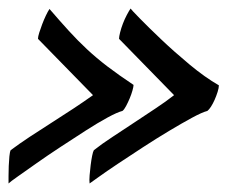

<svg xmlns="http://www.w3.org/2000/svg" viewBox="-20 -453 549 450"><path d="M493 -253Q493 -247 490 -237.5Q487 -228 483 -219Q479 -210 474.5 -203Q470 -196 466 -193Q454 -190 430 -177Q406 -164 376 -146Q346 -128 314.5 -107.5Q283 -87 256 -69Q229 -51 211 -38Q193 -25 190 -23Q189 -30 190 -42Q191 -54 192.5 -66Q194 -78 196 -88Q198 -98 200 -101Q219 -116 243.5 -132Q268 -148 293.5 -165Q319 -182 344 -198.5Q369 -215 388 -230L259 -362Q259 -367 261.5 -377Q264 -387 268 -397.5Q272 -408 277 -417.5Q282 -427 286 -433Q287 -431 307.5 -410Q328 -389 358 -360.5Q388 -332 424 -302Q460 -272 493 -253ZM293 -254Q293 -250 290.5 -241Q288 -232 284 -222.5Q280 -213 275.5 -204.5Q271 -196 267 -193Q255 -190 232 -177.5Q209 -165 181 -147Q153 -129 122.5 -109Q92 -89 66.5 -71Q41 -53 22.5 -40Q4 -27 0 -23Q0 -29 0 -40.5Q0 -52 0.5 -64Q1 -76 2 -86.5Q3 -97 5 -101Q25 -116 50 -132.5Q75 -149 101 -165.5Q127 -182 152 -198.5Q177 -215 198 -230L69 -362Q69 -367 72 -376.5Q75 -386 79 -396.5Q83 -407 87.5 -416.5Q92 -426 96 -432Q121 -403 141.5 -380.5Q162 -358 184 -337.5Q206 -317 231.5 -297.5Q257 -278 293 -254Z"/></svg>

Font: Lusitana
Style: Bold Italic
Weight: 700
Designer: Ana Paula Megda
Foundry: Ana Paula Megda
Version: Version 1.000; ttfautohint (v1.1) -l 8 -r 50 -G 200 -x 14 -D